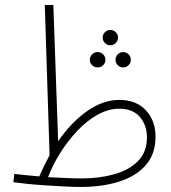

<svg xmlns="http://www.w3.org/2000/svg" viewBox="-20 -730 681 763"><path d="M300 13Q272 13 235 11Q198 9 159 6.5Q120 4 86.5 0.5Q53 -3 33 -6L37 -39Q76 -34 136 -29Q155 -73 177 -113L158 -710H192L211 -169Q264 -245 327 -289Q390 -333 454 -333Q521 -333 559.5 -292Q598 -251 598 -186Q598 -118 559.5 -74Q521 -30 454 -8.5Q387 13 300 13ZM454 -298Q411 -298 368.5 -274.5Q326 -251 288.5 -211.5Q251 -172 220.5 -124Q190 -76 171 -26Q208 -24 243 -22.5Q278 -21 306 -21Q375 -21 434 -37.5Q493 -54 528.5 -90Q564 -126 564 -184Q564 -232 536 -265Q508 -298 454 -298ZM418 -550Q406 -550 397 -559Q388 -568 388 -581Q388 -593 397 -602Q406 -611 418 -611Q431 -611 440 -602Q449 -593 449 -581Q449 -568 440 -559Q431 -550 418 -550ZM368 -462Q355 -462 346 -471Q337 -480 337 -492Q337 -505 346 -514Q355 -523 368 -523Q381 -523 390 -514Q399 -505 399 -492Q399 -480 390 -471Q381 -462 368 -462ZM469 -462Q457 -462 448 -471Q439 -480 439 -492Q439 -505 448 -514Q457 -523 469 -523Q482 -523 491 -514Q500 -505 500 -492Q500 -480 491 -471Q482 -462 469 -462Z"/></svg>

Font: Noto Sans Arabic UI XCn XLt
Style: Regular
Weight: 200
Width: 2
Designer: Monotype Design Team, Nadine Chahine and Nizar Qandah
Foundry: Monotype Imaging Inc.
Version: Version 2.010; ttfautohint (v1.8.4.7-5d5b)